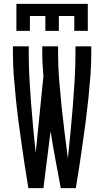

<svg xmlns="http://www.w3.org/2000/svg" viewBox="-20 -975 540 995"><path d="M127 0Q117 -58 108.5 -116Q100 -174 91.5 -232Q83 -290 75.5 -348Q68 -406 62 -464.5Q56 -523 51.5 -581.5Q47 -640 47 -698V-735H129V-698Q129 -634 132.5 -569.5Q136 -505 141 -440.5Q146 -376 152 -311.5Q158 -247 165 -183L205 -579Q203 -609 201 -638.5Q199 -668 199 -698V-735H281V-698Q281 -630 286.5 -561.5Q292 -493 299 -425Q306 -357 314.5 -289Q323 -221 332 -153V-155Q339 -223 345.5 -290.5Q352 -358 357.5 -426Q363 -494 367 -562Q371 -630 371 -698V-735H453V-698Q453 -640 448.5 -581.5Q444 -523 438 -464.5Q432 -406 424.5 -348Q417 -290 408.5 -232Q400 -174 391.5 -116Q383 -58 373 0H295Q281 -73 267.5 -146.5Q254 -220 242 -294L205 0ZM65 -815V-955H435V-815H365V-892H285V-815H215V-892H135V-815Z"/></svg>

Font: Iosevka Fixed Medium
Style: Regular
Weight: 500
Monospace: yes
Designer: Belleve Invis
Foundry: Belleve Invis
Version: Version 32.3.0